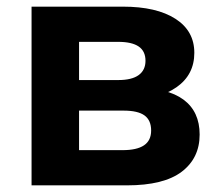

<svg xmlns="http://www.w3.org/2000/svg" viewBox="-20 -558 662 578"><path d="M75 0V-538H350Q451 -538 508 -501.5Q565 -465 565 -399Q565 -333 511.5 -295.5Q458 -258 370 -258L386 -294Q484 -294 532.5 -258Q581 -222 581 -153Q581 -82 527 -41Q473 0 362 0ZM218 -106H349Q392 -106 413.5 -120.5Q435 -135 435 -165Q435 -196 415 -210.5Q395 -225 352 -225H218ZM218 -317H336Q377 -317 397.5 -332Q418 -347 418 -375Q418 -404 397.5 -418Q377 -432 336 -432H218Z"/></svg>

Font: MOST Montserrat
Style: Bold
Weight: 700
Designer: Julieta Ulanovsky
Foundry: Julieta Ulanovsky
Version: Version 8.000;March 11, 2024;FontCreator 15.0.0.2926 64-bit